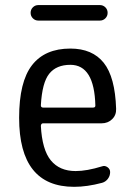

<svg xmlns="http://www.w3.org/2000/svg" viewBox="-20 -720 540 750"><path d="M370.1 -700.2Q382.8 -700.2 391.6 -691.4Q400.4 -682.6 400.4 -669.9Q400.4 -657.2 391.6 -648.4Q382.8 -639.6 370.1 -639.6H129.9Q117.2 -639.6 108.4 -648.4Q99.6 -657.2 99.6 -669.9Q99.6 -682.6 108.4 -691.4Q117.2 -700.2 129.9 -700.2ZM254.9 -466.8Q200.2 -466.8 172.4 -432.1Q144.5 -397.5 139.6 -308.6Q139.6 -299.8 148.4 -299.8H343.8Q352.5 -299.8 352.5 -307.6Q348.6 -466.8 254.9 -466.8ZM269.5 9.8Q54.7 9.8 54.7 -259.8Q54.7 -400.4 105 -465.3Q155.3 -530.3 254.9 -530.3Q340.8 -530.3 385.3 -474.6Q429.7 -418.9 433.6 -294.9Q434.6 -270.5 418 -254.4Q401.4 -238.3 377 -238.3H148.4Q140.6 -238.3 139.6 -228.5Q144.5 -134.8 178.7 -93.3Q212.9 -51.8 275.4 -51.8Q319.3 -51.8 378.9 -70.3Q389.6 -74.2 399.9 -66.9Q410.2 -59.6 410.2 -47.9Q410.2 -33.2 401.4 -21.5Q392.6 -9.8 378.9 -5.9Q320.3 9.8 269.5 9.8Z"/></svg>

Font: Rounded Mgen+ 1mn regular
Style: Regular
Weight: 400
Designer: [Source Han Sans]
Ryoko NISHIZUKA  (kana & ideographs); Paul D. Hunt (Latin, Greek & Cyrillic); Wenlong ZHANG  (bopomofo
Version: Version 1.059.20150602